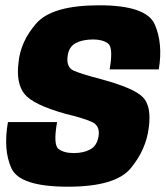

<svg xmlns="http://www.w3.org/2000/svg" viewBox="-20 -701 626 725"><path d="M236.5 4Q54.5 4 23 -65.8Q-8.5 -135.5 10 -240H195.5Q180.5 -154.5 200.8 -138.8Q221 -123 258.5 -123Q295.5 -123 320.8 -136.8Q346 -150.5 352 -185.5Q359 -226 327 -240.5Q295 -255 228 -271Q104.5 -305.5 72.2 -346.5Q40 -387.5 50 -465.5Q57.5 -544.5 117.2 -612.8Q177 -681 355 -681Q533 -681 564.5 -608.5Q596 -536 579.5 -439H394Q408.5 -522 387.8 -537Q367 -552 332 -552Q293.5 -552 267.5 -539Q241.5 -526 236 -493.5Q228 -447 259.2 -433.8Q290.5 -420.5 362 -402Q487.5 -368 520.2 -333.2Q553 -298.5 541.5 -217Q531 -135 473.5 -65.5Q416 4 236.5 4Z"/></svg>

Font: Anybody ExtraBold
Style: Italic
Weight: 800
Italic angle: -10°
Designer: Tyler Finck
Foundry: Etcetera Type Company
Version: Version 1.010; ttfautohint (v1.8.3) -l 8 -r 50 -G 200 -x 14 